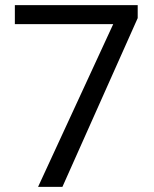

<svg xmlns="http://www.w3.org/2000/svg" viewBox="-20 -731 602 751"><path d="M518.6 -710.9V-660.2L224.1 0H128.9L422.9 -636.7H38.1V-710.9Z"/></svg>

Font: Roboto21382017
Style: Regular
Weight: 400
Designer: Christian Robertson
Foundry: Google
Version: Version 2.138; 2017